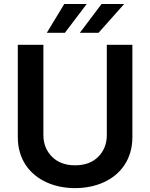

<svg xmlns="http://www.w3.org/2000/svg" viewBox="-20 -958 774 989"><path d="M71.7 -252.1V-727.3H203.5V-263.1Q203.5 -195 247.9 -150.6Q291.9 -106.5 366.8 -106.5Q442.1 -106.5 486.2 -150.6Q530.2 -194.6 530.2 -263.1V-727.3H661.9V-252.1Q661.9 -209.9 651.5 -174Q641 -138.1 621.6 -108.8Q602.3 -79.5 575.5 -57.2Q548.7 -34.8 515.8 -19.7Q483 -4.6 445.3 3.2Q407.7 11 366.8 11Q327.4 11 290.1 3.6Q252.8 -3.9 220 -18.8Q187.1 -33.7 160 -55.8Q132.8 -77.8 113.1 -107.1Q93.4 -136.4 82.6 -172.6Q71.7 -208.8 71.7 -252.1ZM391.3 -789.1 503.2 -937.5H619.7L487.6 -789.1ZM221.2 -789.1 311.1 -937.5H426.8L314.3 -789.1Z"/></svg>

Font: Inter P Semi Bold
Style: Regular
Weight: 600
Designer: Rasmus Andersson
Foundry: rsms
Version: Version 3.018;git-588b23468